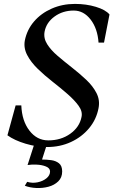

<svg xmlns="http://www.w3.org/2000/svg" viewBox="-20 -736 588 982"><path d="M221 16Q168 16 111 -1Q54 -18 18 -44L60 -197H89Q92 -118 130.5 -68Q169 -18 227 -18Q292 -18 339.5 -52Q387 -86 397 -138Q403 -166 382 -195Q361 -224 325.5 -255Q290 -286 249 -318Q208 -350 173 -384Q138 -418 119 -454.5Q100 -491 107 -529Q118 -584 154 -626Q190 -668 244.5 -692Q299 -716 363 -716Q421 -716 470.5 -701Q520 -686 540 -662L512 -518H484Q479 -590 443.5 -636Q408 -682 357 -682Q301 -682 259 -651.5Q217 -621 208 -574Q202 -541 221 -510.5Q240 -480 274.5 -450.5Q309 -421 348 -390.5Q387 -360 421 -328Q455 -296 473.5 -260Q492 -224 484 -183Q473 -125 435.5 -80Q398 -35 342.5 -9.5Q287 16 221 16ZM107 214 119 194Q145 202 172 196.5Q199 191 217.5 176Q236 161 236 141Q236 124 215 115.5Q194 107 167 106Q140 105 121 108L158 -7H223L195 80Q217 80 241 83Q265 86 281.5 99Q298 112 298 141Q298 172 278 191.5Q258 211 228 219Q198 227 165.5 225.5Q133 224 107 214Z"/></svg>

Font: Wittgenstein-Italic Regular
Style: Italic
Weight: 400
Italic angle: -11°
Designer: Jörg Drees
Foundry: Jörg Drees
Version: Version 1.000; ttfautohint (v1.8.4.7-5d5b)